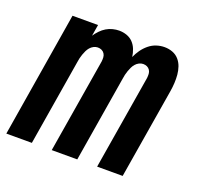

<svg xmlns="http://www.w3.org/2000/svg" viewBox="-101 -650 801 763"><g transform="rotate(20 299.0 -269.0)"><path d="M-2 0 85 -530H193L185 -482Q193 -494 203.5 -505Q214 -516 226.5 -523.5Q239 -531 253 -534.5Q267 -538 280 -538Q297 -538 312.5 -532.5Q328 -527 339 -515.5Q350 -504 356 -488.5Q362 -473 364 -457Q371 -473 381.5 -488Q392 -503 406.5 -515Q421 -527 438 -532.5Q455 -538 472 -538Q472 -538 472 -538Q472 -538 472 -538Q490 -538 506 -532Q522 -526 533 -513.5Q544 -501 549.5 -485Q555 -469 556.5 -452Q558 -435 557 -417Q556 -399 553 -381L490 0H382L448 -399Q449 -408 448.5 -416.5Q448 -425 443.5 -432Q439 -439 431.5 -442.5Q424 -446 415 -446Q406 -446 397.5 -441.5Q389 -437 383 -430Q377 -423 373 -414.5Q369 -406 366 -397.5Q363 -389 361 -380.5Q359 -372 358 -364L298 0H190L256 -399Q257 -408 256.5 -416.5Q256 -425 251.5 -432Q247 -439 239.5 -442.5Q232 -446 223 -446Q214 -446 205.5 -441.5Q197 -437 191 -430Q185 -423 181 -414.5Q177 -406 174 -397.5Q171 -389 169 -380.5Q167 -372 166 -364L106 0Z"/></g></svg>

Font: Iosevka Curly SmBdEx
Style: Italic
Weight: 600
Width: 7
Italic angle: -9°
Monospace: yes
Designer: Belleve Invis
Foundry: Belleve Invis
Version: Version 11.1.0; ttfautohint (v1.8.3)